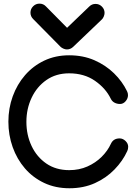

<svg xmlns="http://www.w3.org/2000/svg" viewBox="-20 -1009 738 1040"><path d="M627.9 -259.3Q645.5 -259.3 659.9 -245.4Q674.3 -231.4 674.3 -214.4Q674.3 -200.7 669.4 -190.9Q645 -137.2 600.3 -91.1Q555.7 -44.9 494.1 -17.1Q432.6 10.7 356 10.7Q280.3 10.7 219.2 -18.1Q158.2 -46.9 115 -96.9Q71.8 -147 48.6 -212.2Q25.4 -277.3 25.4 -350.1Q25.4 -421.9 48.8 -486.8Q72.3 -551.8 115.7 -601.8Q159.2 -651.9 219.7 -680.7Q280.3 -709.5 354.5 -709.5Q429.7 -709.5 491 -682.9Q552.2 -656.2 597.4 -612.1Q642.6 -567.9 668 -515.1Q673.3 -504.9 673.3 -493.7Q673.3 -475.6 660.4 -460.7Q647.5 -445.8 630.4 -445.8Q613.8 -445.8 600.3 -452.9Q586.9 -460 580.1 -474.1Q552.7 -530.8 494.4 -571.3Q436 -611.8 354.5 -611.8Q283.7 -611.8 231.7 -575.7Q179.7 -539.6 151.4 -479.7Q123 -419.9 123 -349.1Q123 -277.8 151.1 -218.3Q179.2 -158.7 231.2 -123Q283.2 -87.4 355 -87.4Q408.7 -87.4 453.4 -107.2Q498 -127 530.8 -159.7Q563.5 -192.4 580.6 -230Q593.8 -259.3 627.9 -259.3ZM307.6 -755.9 159.7 -905.8Q145 -920.4 145 -940.4Q145 -960.4 159.4 -974.9Q173.8 -989.3 193.8 -989.3Q214.8 -989.3 229 -974.1L343.3 -858.4L463.4 -973.6Q477.5 -987.8 497.6 -987.8Q517.6 -987.8 532 -973.4Q546.4 -959 546.4 -939Q546.4 -930.2 542 -919.4Q537.6 -908.7 530.8 -902.8L376 -754.9Q361.3 -741.2 342.3 -741.2Q333.5 -741.2 323.5 -745.6Q313.5 -750 307.6 -755.9Z"/></svg>

Font: Manjari
Style: Bold
Weight: 700
Designer: Santhosh Thottingal <santhosh.thottingal@gmail.com>
Version: Version 2.000